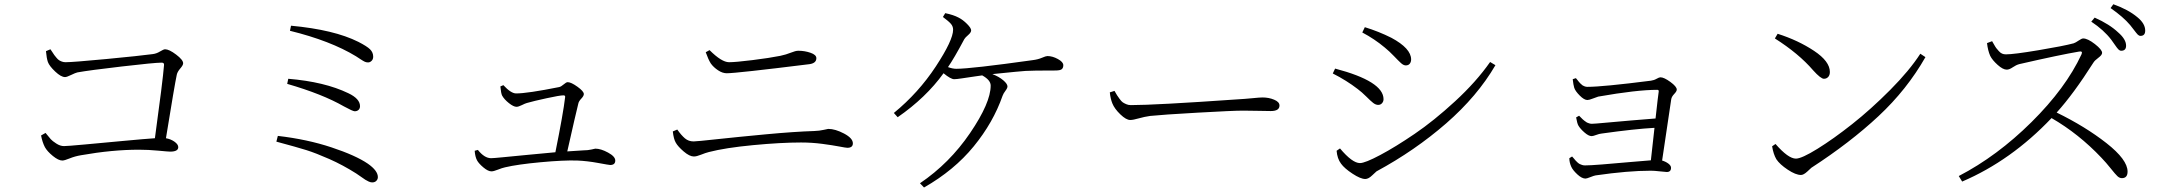

<svg xmlns="http://www.w3.org/2000/svg" viewBox="-20 -833 9951 883"><path d="M191.4 -597.7 211.9 -606.4Q213.9 -604.5 220.2 -594.2Q226.6 -584 229.5 -580.1Q232.4 -576.2 239.3 -567.9Q246.1 -559.6 251.5 -556.2Q256.8 -552.7 264.6 -549.8Q272.5 -546.9 281.2 -546.9Q314.5 -546.9 468.8 -561.5Q623 -576.2 680.7 -584Q699.2 -585.9 715.8 -596.2Q732.4 -606.4 739.3 -606.4Q757.8 -606.4 790 -582Q822.3 -557.6 822.3 -542Q822.3 -533.2 809.1 -518.1Q795.9 -502.9 793 -489.3Q783.2 -444.3 743.2 -197.3Q765.6 -193.4 782.7 -181.2Q799.8 -168.9 799.8 -156.2Q799.8 -135.7 762.7 -135.7Q753.9 -135.7 708 -140.1Q662.1 -144.5 619.1 -144.5Q496.1 -144.5 352.5 -119.1Q324.2 -114.3 300.3 -104.5Q276.4 -94.7 266.6 -94.7Q249 -94.7 223.1 -115.7Q197.3 -136.7 186.5 -156.2Q174.8 -178.7 168.9 -210L189.5 -221.7Q206.1 -201.2 213.4 -192.9Q220.7 -184.6 238.8 -172.9Q256.8 -161.1 274.4 -161.1Q289.1 -161.1 369.6 -168.5Q450.2 -175.8 548.8 -185.1Q647.5 -194.3 692.4 -197.3Q728.5 -460 734.4 -534.2Q735.4 -544.9 723.6 -544.9Q691.4 -544.9 540.5 -527.3Q389.6 -509.8 335.9 -500Q327.1 -498 307.1 -488.3Q287.1 -478.5 279.3 -478.5Q260.7 -478.5 233.9 -503.9Q207 -529.3 200.2 -547.9Q194.3 -565.4 191.4 -597.7Z M1627.9 -640.6Q1668 -620.1 1682.1 -606Q1696.3 -591.8 1696.3 -572.3Q1696.3 -560.5 1689 -553.2Q1681.6 -545.9 1672.9 -545.9Q1665 -545.9 1658.2 -548.8Q1651.4 -551.8 1638.2 -560.5Q1625 -569.3 1617.2 -574.2Q1500 -645.5 1313.5 -691.4L1318.4 -714.8Q1516.6 -696.3 1627.9 -640.6ZM1300.8 -447.3 1305.7 -470.7Q1472.7 -457 1582 -404.3Q1635.7 -378.9 1635.7 -344.7Q1635.7 -334 1628.9 -327.6Q1622.1 -321.3 1611.3 -321.3Q1602.5 -321.3 1561.5 -343.8Q1462.9 -400.4 1300.8 -447.3ZM1251 -181.6 1257.8 -208Q1392.6 -192.4 1504.4 -155.3Q1616.2 -118.2 1671.9 -80.1Q1717.8 -47.9 1717.8 -18.6Q1717.8 -8.8 1710.9 -1.5Q1704.1 5.9 1691.4 5.9Q1684.6 5.9 1675.8 2Q1667 -2 1660.2 -6.3Q1653.3 -10.7 1639.6 -20.5Q1626 -30.3 1618.2 -35.2Q1556.6 -74.2 1494.6 -101.6Q1432.6 -128.9 1389.2 -142.6Q1345.7 -156.2 1251 -181.6Z M2281.2 -435.5 2294.9 -441.4Q2330.1 -403.3 2353.5 -403.3Q2405.3 -403.3 2551.8 -432.6Q2560.5 -434.6 2572.3 -444.8Q2584 -455.1 2590.8 -455.1Q2606.4 -455.1 2635.7 -434.1Q2665 -413.1 2665 -400.4Q2665 -391.6 2653.3 -379.4Q2641.6 -367.2 2639.6 -356.4Q2628.9 -314.5 2588.9 -136.7Q2647.5 -140.6 2664.1 -141.6Q2683.6 -141.6 2700.2 -145.5Q2716.8 -149.4 2717.8 -149.4Q2743.2 -149.4 2776.4 -131.3Q2809.6 -113.3 2809.6 -94.7Q2809.6 -74.2 2786.1 -74.2Q2781.2 -74.2 2731 -83.5Q2680.7 -92.8 2634.8 -94.7Q2572.3 -96.7 2466.3 -86.9Q2360.4 -77.1 2302.7 -63.5Q2289.1 -60.5 2269.5 -52.7Q2250 -44.9 2240.2 -44.9Q2224.6 -44.9 2203.1 -63Q2181.6 -81.1 2173.8 -95.7Q2165 -112.3 2163.1 -139.6L2177.7 -143.6Q2208 -105.5 2238.3 -105.5Q2249 -105.5 2293.5 -109.9Q2337.9 -114.3 2409.2 -121.1Q2480.5 -127.9 2534.2 -132.8Q2570.3 -311.5 2579.1 -386.7Q2580.1 -394.5 2571.3 -394.5Q2554.7 -394.5 2494.1 -381.3Q2433.6 -368.2 2403.3 -359.4Q2395.5 -357.4 2379.9 -349.6Q2364.3 -341.8 2355.5 -341.8Q2341.8 -341.8 2320.3 -358.9Q2298.8 -376 2289.1 -393.6Q2284.2 -403.3 2281.2 -435.5Z M3734.4 -565.4Q3734.4 -543 3704.1 -538.1Q3366.2 -496.1 3322.3 -496.1Q3302.7 -496.1 3282.2 -509.8Q3261.7 -523.4 3249 -541Q3237.3 -559.6 3225.6 -592.8L3243.2 -602.5Q3298.8 -546.9 3333 -546.9Q3362.3 -546.9 3440.9 -556.6Q3519.5 -566.4 3568.4 -576.2Q3595.7 -582 3617.2 -590.8Q3638.7 -599.6 3651.4 -599.6Q3680.7 -599.6 3707.5 -590.3Q3734.4 -581.1 3734.4 -565.4ZM3087.9 -176.8Q3078.1 -193.4 3074.2 -228.5L3094.7 -237.3Q3113.3 -210.9 3129.9 -196.8Q3146.5 -182.6 3169.9 -182.6Q3183.6 -182.6 3277.8 -192.9Q3372.1 -203.1 3502.4 -215.3Q3632.8 -227.5 3725.6 -230.5Q3749 -231.4 3768.1 -235.8Q3787.1 -240.2 3789.1 -240.2Q3821.3 -240.2 3861.8 -218.8Q3902.3 -197.3 3902.3 -173.8Q3902.3 -153.3 3877 -153.3Q3870.1 -153.3 3839.8 -159.2Q3809.6 -165 3761.7 -171.4Q3713.9 -177.7 3664.1 -177.7Q3571.3 -177.7 3443.4 -165.5Q3315.4 -153.3 3240.2 -133.8Q3224.6 -129.9 3204.1 -121.6Q3183.6 -113.3 3170.9 -113.3Q3151.4 -113.3 3124.5 -136.2Q3097.7 -159.2 3087.9 -176.8Z M4316.4 -754.9 4327.1 -772.5Q4365.2 -764.6 4388.7 -752Q4408.2 -742.2 4427.2 -723.1Q4446.3 -704.1 4446.3 -693.4Q4446.3 -683.6 4432.6 -671.9Q4418.9 -660.2 4415 -653.3Q4367.2 -563.5 4339.8 -524.4Q4361.3 -516.6 4377.9 -516.6Q4445.3 -516.6 4730.5 -556.6Q4753.9 -559.6 4772 -567.4Q4790 -575.2 4796.9 -575.2Q4820.3 -575.2 4845.2 -561.5Q4870.1 -547.9 4870.1 -533.2Q4870.1 -520.5 4862.8 -514.6Q4855.5 -508.8 4833 -508.8Q4726.6 -508.8 4696.3 -506.8Q4677.7 -505.9 4543.9 -492.2Q4574.2 -480.5 4593.8 -463.9Q4613.3 -447.3 4613.3 -435.5Q4613.3 -427.7 4604 -415.5Q4594.7 -403.3 4590.8 -392.6Q4547.9 -269.5 4458 -159.7Q4368.2 -49.8 4229.5 29.3L4210.9 9.8Q4346.7 -82 4441.4 -221.2Q4536.1 -360.4 4536.1 -439.5Q4536.1 -464.8 4497.1 -486.3Q4483.4 -484.4 4462.9 -481.4Q4442.4 -478.5 4436.5 -477.5Q4429.7 -476.6 4404.3 -472.7Q4378.9 -468.8 4368.2 -468.8Q4352.5 -468.8 4319.3 -496.1Q4238.3 -383.8 4108.4 -293.9L4090.8 -313.5Q4204.1 -406.2 4283.7 -527.3Q4363.3 -648.4 4363.3 -696.3Q4363.3 -711.9 4353 -723.6Q4342.8 -735.4 4316.4 -754.9Z M5084 -408.2 5105.5 -415Q5115.2 -398.4 5117.2 -395Q5119.1 -391.6 5128.4 -378.9Q5137.7 -366.2 5143.6 -362.3Q5149.4 -358.4 5159.2 -354Q5168.9 -349.6 5180.7 -349.6Q5292 -349.6 5669.9 -376Q5704.1 -377.9 5738.8 -381.3Q5773.4 -384.8 5786.1 -384.8Q5815.4 -384.8 5839.8 -374.5Q5864.3 -364.3 5864.3 -347.7Q5864.3 -322.3 5824.2 -322.3Q5810.5 -322.3 5770 -323.2Q5729.5 -324.2 5697.3 -324.2Q5651.4 -324.2 5488.3 -314.9Q5325.2 -305.7 5269.5 -299.8Q5242.2 -295.9 5216.8 -288.6Q5191.4 -281.2 5177.7 -281.2Q5159.2 -281.2 5132.3 -307.1Q5105.5 -333 5095.7 -357.4Q5086.9 -378.9 5084 -408.2Z M6348.6 -614.3Q6300.8 -654.3 6245.1 -683.6L6256.8 -708Q6320.3 -688.5 6378.9 -659.2Q6469.7 -610.4 6469.7 -559.6Q6469.7 -547.9 6463.4 -540Q6457 -532.2 6445.3 -532.2Q6434.6 -532.2 6422.9 -543Q6411.1 -553.7 6390.1 -575.7Q6369.1 -597.7 6348.6 -614.3ZM6234.4 -83Q6257.8 -83 6327.6 -120.1Q6397.5 -157.2 6485.8 -217.3Q6574.2 -277.3 6671.9 -367.2Q6769.5 -457 6833 -547.9L6857.4 -533.2Q6774.4 -390.6 6630.9 -265.6Q6487.3 -140.6 6310.5 -44.9Q6307.6 -43 6290.5 -26.4Q6273.4 -9.8 6258.8 -9.8Q6237.3 -9.8 6200.2 -34.2Q6163.1 -58.6 6147.5 -80.1Q6129.9 -103.5 6127 -139.6L6142.6 -150.4Q6199.2 -83 6234.4 -83ZM6120.1 -517.6Q6342.8 -459 6342.8 -377Q6342.8 -366.2 6335.9 -358.4Q6329.1 -350.6 6318.4 -350.6Q6306.6 -350.6 6294.9 -359.9Q6283.2 -369.1 6263.2 -389.2Q6243.2 -409.2 6223.6 -423.8Q6172.9 -462.9 6109.4 -495.1Z M7212.9 -468.8 7227.5 -473.6Q7229.5 -471.7 7234.4 -465.3Q7239.3 -459 7241.7 -456.1Q7244.1 -453.1 7249.5 -447.8Q7254.9 -442.4 7258.8 -439.9Q7262.7 -437.5 7268.6 -435.5Q7274.4 -433.6 7280.3 -433.6Q7350.6 -433.6 7572.3 -461.9Q7586.9 -463.9 7598.6 -470.7Q7610.4 -477.5 7616.2 -477.5Q7632.8 -477.5 7662.1 -456.1Q7691.4 -434.6 7691.4 -420.9Q7691.4 -413.1 7679.7 -400.9Q7668 -388.7 7666 -377Q7658.2 -326.2 7624 -94.7Q7640.6 -89.8 7652.8 -80.6Q7665 -71.3 7665 -61.5Q7665 -42 7645.5 -42Q7639.6 -42 7613.8 -44.9Q7587.9 -47.9 7572.3 -47.9Q7466.8 -47.9 7318.4 -26.4Q7311.5 -25.4 7294.4 -18.6Q7277.3 -11.7 7271.5 -11.7Q7254.9 -11.7 7233.9 -31.2Q7212.9 -50.8 7206.1 -66.4Q7197.3 -85.9 7197.3 -105.5L7210 -113.3Q7211.9 -111.3 7217.8 -104.5Q7223.6 -97.7 7226.1 -94.7Q7228.5 -91.8 7234.4 -86.4Q7240.2 -81.1 7245.1 -78.6Q7250 -76.2 7256.3 -74.2Q7262.7 -72.3 7269.5 -72.3Q7292 -72.3 7347.7 -76.7Q7403.3 -81.1 7472.7 -87.4Q7542 -93.8 7572.3 -95.7Q7575.2 -119.1 7588.9 -245.1Q7498 -240.2 7345.7 -218.8Q7335 -217.8 7320.8 -212.4Q7306.6 -207 7299.8 -207Q7286.1 -207 7267.1 -223.6Q7248 -240.2 7239.3 -254.9Q7233.4 -264.6 7228.5 -293L7242.2 -300.8Q7243.2 -299.8 7250 -293Q7256.8 -286.1 7258.8 -284.2Q7260.7 -282.2 7267.6 -276.9Q7274.4 -271.5 7278.3 -269.5Q7282.2 -267.6 7288.6 -265.6Q7294.9 -263.7 7300.8 -263.7Q7311.5 -263.7 7363.8 -268.6Q7416 -273.4 7484.9 -279.3Q7553.7 -285.2 7593.8 -288.1Q7605.5 -394.5 7608.4 -412.1Q7609.4 -419.9 7601.6 -419.9Q7507.8 -419.9 7330.1 -388.7Q7323.2 -386.7 7305.7 -379.9Q7288.1 -373 7280.3 -373Q7265.6 -373 7245.1 -393.6Q7224.6 -414.1 7219.7 -429.7Q7215.8 -442.4 7212.9 -468.8Z M8142.6 -656.2 8155.3 -677.7Q8250 -647.5 8322.8 -599.1Q8395.5 -550.8 8395.5 -502Q8395.5 -487.3 8387.7 -479Q8379.9 -470.7 8368.2 -470.7Q8353.5 -470.7 8318.4 -509.8Q8252 -586.9 8142.6 -656.2ZM8239.3 -103.5Q8265.6 -103.5 8338.9 -148.9Q8412.1 -194.3 8498 -262.2Q8584 -330.1 8672.9 -419.4Q8761.7 -508.8 8811.5 -585.9L8835 -570.3Q8750 -420.9 8619.1 -298.8Q8488.3 -176.8 8310.5 -61.5Q8308.6 -59.6 8291.5 -43.9Q8274.4 -28.3 8262.7 -28.3Q8238.3 -28.3 8201.7 -52.7Q8165 -77.1 8149.4 -100.6Q8135.7 -124 8129.9 -160.2L8145.5 -170.9Q8204.1 -103.5 8239.3 -103.5Z M9597.7 -733.4 9613.3 -752Q9681.6 -721.7 9721.7 -683.6Q9757.8 -652.3 9757.8 -623Q9757.8 -599.6 9735.4 -599.6Q9728.5 -599.6 9722.7 -605.5Q9716.8 -611.3 9706.5 -626.5Q9696.3 -641.6 9689.5 -650.4Q9655.3 -695.3 9597.7 -733.4ZM9118.2 -634.8 9141.6 -643.6Q9143.6 -640.6 9150.4 -628.4Q9157.2 -616.2 9161.1 -611.3Q9165 -606.4 9172.4 -598.1Q9179.7 -589.8 9187.5 -586.4Q9195.3 -583 9205.1 -583Q9241.2 -583 9355 -602.1Q9468.8 -621.1 9516.6 -633.8Q9525.4 -636.7 9539.6 -646.5Q9553.7 -656.2 9560.5 -656.2Q9581.1 -656.2 9614.3 -630.4Q9647.5 -604.5 9647.5 -589.8Q9647.5 -580.1 9630.4 -567.4Q9613.3 -554.7 9607.4 -544.9Q9515.6 -400.4 9438.5 -315.4Q9570.3 -251 9667.5 -174.8Q9764.6 -98.6 9764.6 -43.9Q9764.6 -13.7 9738.3 -13.7Q9727.5 -13.7 9717.8 -22.9Q9708 -32.2 9687 -58.6Q9666 -85 9644.5 -107.4Q9540 -217.8 9415 -290Q9229.5 -94.7 9003.9 2L8988.3 -23.4Q9165 -115.2 9322.8 -271.5Q9480.5 -427.7 9552.7 -583Q9556.6 -591.8 9553.2 -594.7Q9549.8 -597.7 9541 -595.7Q9454.1 -581.1 9266.6 -538.1Q9252 -534.2 9236.3 -523.4Q9220.7 -512.7 9209 -512.7Q9191.4 -512.7 9167 -534.7Q9142.6 -556.6 9132.8 -576.2Q9122.1 -600.6 9118.2 -634.8ZM9686.5 -795.9 9699.2 -813.5Q9767.6 -789.1 9809.6 -753.9Q9845.7 -724.6 9845.7 -692.4Q9845.7 -668 9824.2 -668Q9817.4 -668 9811.5 -673.8Q9805.7 -679.7 9794.4 -694.8Q9783.2 -710 9776.4 -717.8Q9745.1 -754.9 9686.5 -795.9Z"/></svg>

Font: GenYoMin TW TTF Light
Style: Regular
Weight: 300
Version: Version 1.300